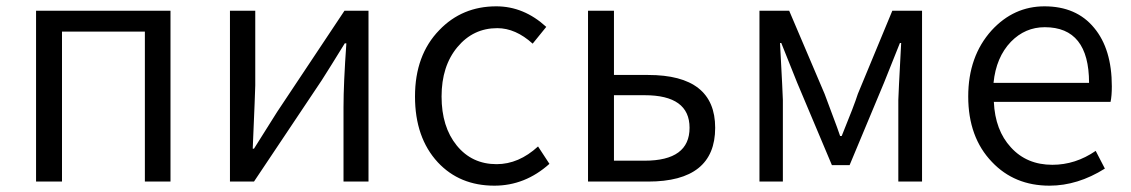

<svg xmlns="http://www.w3.org/2000/svg" viewBox="-20 -574 3577 607"><path d="M94 -540H519V0H438V-474H176V0H94Z M707 -540H787V-304Q787 -291 779 -104H783L856 -220L1069 -540H1145V0H1066V-236Q1066 -309 1075 -437H1070Q1022 -359 997 -320L783 0H707Z M1364 -61Q1292 -139 1292 -269Q1292 -400 1369 -479Q1441 -554 1549 -554Q1636 -554 1707 -489L1664 -436Q1610 -485 1552 -485Q1476 -485 1426 -425Q1376 -365 1376 -269Q1376 -173 1424 -114Q1472 -55 1550 -55Q1620 -55 1681 -111L1717 -56Q1640 13 1543 13Q1433 13 1364 -61Z M1839 -540H1921V-337H2029Q2241 -337 2241 -170Q2241 0 2029 0H1839ZM2018 -66Q2160 -66 2160 -170Q2160 -273 2018 -273H1921V-66Z M2381 -540H2475L2587 -277L2612 -210Q2628 -168 2636 -144H2641Q2681 -242 2692 -277L2801 -540H2895V0H2820V-258Q2820 -270 2829 -438H2825L2775 -313L2666 -52H2610L2500 -313L2450 -438H2446Q2455 -270 2455 -258V0H2381Z M3116 -62Q3041 -140 3041 -269Q3041 -396 3115 -478Q3185 -554 3282 -554Q3383 -554 3439 -486Q3495 -419 3495 -301Q3495 -271 3491 -252H3122Q3126 -162 3176 -108Q3226 -53 3307 -53Q3380 -53 3444 -97L3473 -41Q3387 13 3298 13Q3187 13 3116 -62ZM3423 -312Q3423 -488 3283 -488Q3221 -488 3176 -442Q3129 -393 3121 -312Z"/></svg>

Font: Source Han Sans CN Normal
Style: Regular
Weight: 350
Designer: Ryoko NISHIZUKA 西塚涼子 (kana, bopomofo & ideographs); Paul D. Hunt (Latin, Greek & Cyrillic); Sandoll Communications 산돌커뮤니
Foundry: Adobe
Version: Version 2.004;hotconv 1.0.118;makeotfexe 2.5.65603